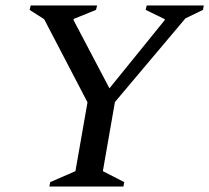

<svg xmlns="http://www.w3.org/2000/svg" viewBox="-20 -680 763 700"><path d="M160 0 163 -16 255 -56 299 -307 141 -610 88 -644 92 -660H334L330 -644L249 -611L248 -607L379 -358L580 -606L581 -610L511 -644L515 -660H723L720 -644L656 -613L399 -308L355 -56L433 -16L430 0Z"/></svg>

Font: Spectral Medium
Style: Italic
Weight: 500
Italic angle: -10°
Designer: Jean-Baptiste Levee
Foundry: Production Type
Version: Version 2.001